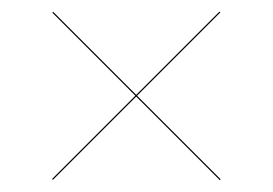

<svg xmlns="http://www.w3.org/2000/svg" viewBox="-20 -551 472 332"><path d="M360 -239.5 70.5 -529 72 -530.5 361.5 -241ZM71.5 -240 70 -241.5 359.5 -531 361 -529.5Z"/></svg>

Font: Bodoni Moda 96pt
Style: Bold
Weight: 700
Version: Version 2.005